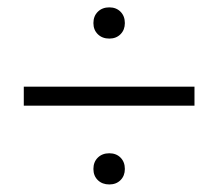

<svg xmlns="http://www.w3.org/2000/svg" viewBox="-20 -490 590 519"><path d="M44.3 -204.3V-255.7H505.7V-204.3ZM275.5 -385.7Q256.5 -385.7 244.5 -397.4Q232.5 -409.1 232.5 -427.6Q232.5 -446.5 244.5 -458.3Q256.5 -470.1 275.5 -470.1Q294.1 -470.1 305.8 -458.3Q317.5 -446.5 317.5 -427.6Q317.5 -409.3 305.8 -397.5Q294.1 -385.7 275.5 -385.7ZM275.5 8.6Q256.5 8.6 244.5 -3Q232.5 -14.7 232.5 -33.3Q232.5 -52.2 244.5 -64Q256.5 -75.7 275.5 -75.7Q294.1 -75.7 305.8 -64Q317.5 -52.2 317.5 -33.2Q317.5 -14.9 305.8 -3.1Q294.1 8.6 275.5 8.6Z"/></svg>

Font: Ysabeau
Style: Bold
Weight: 700
Designer: Christian Thalmann (Catharsis Fonts)
Version: Version 2.000;gftools[0.9.27.dev2+g8671c4b]